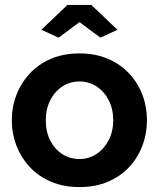

<svg xmlns="http://www.w3.org/2000/svg" viewBox="-20 -750 646 780"><path d="M303 10Q239 10 188 -11.5Q137 -33 101.5 -71Q66 -109 47 -158Q28 -207 28 -261Q28 -316 47 -365Q66 -414 101.5 -452Q137 -490 188 -511.5Q239 -533 303 -533Q367 -533 417.5 -511.5Q468 -490 504 -452Q540 -414 558.5 -365Q577 -316 577 -261Q577 -207 558.5 -158Q540 -109 504.5 -71Q469 -33 418 -11.5Q367 10 303 10ZM166 -261Q166 -215 184 -179.5Q202 -144 233 -124Q264 -104 303 -104Q341 -104 372 -124.5Q403 -145 421.5 -180.5Q440 -216 440 -262Q440 -307 421.5 -343Q403 -379 372 -399Q341 -419 303 -419Q264 -419 233 -398.5Q202 -378 184 -342.5Q166 -307 166 -261ZM148 -629 254 -730H351L457 -629L388 -597L303 -660L218 -597Z"/></svg>

Font: Raleway Thin
Style: Bold
Weight: 700
Version: Version 4.026